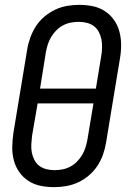

<svg xmlns="http://www.w3.org/2000/svg" viewBox="-20 -763 540 791"><path d="M203 8Q174 8 147 2.5Q120 -3 97.5 -17.5Q75 -32 59.5 -54Q44 -76 37 -102.5Q30 -129 30.5 -157.5Q31 -186 35 -214L92 -559Q96 -584 105 -608.5Q114 -633 128 -655Q142 -677 163 -694.5Q184 -712 207 -723Q230 -734 255.5 -738.5Q281 -743 306 -743Q335 -743 362 -737.5Q389 -732 411.5 -717.5Q434 -703 449.5 -681Q465 -659 472 -632.5Q479 -606 479 -577.5Q479 -549 474 -521L417 -176Q413 -151 404.5 -126.5Q396 -102 381.5 -80Q367 -58 346.5 -40.5Q326 -23 302.5 -12Q279 -1 253.5 3.5Q228 8 203 8ZM145 -398H375L397 -532Q400 -549 400.5 -566.5Q401 -584 398 -600Q395 -616 387.5 -630.5Q380 -645 368 -654.5Q356 -664 339.5 -668.5Q323 -673 305 -673Q289 -673 272.5 -670Q256 -667 240.5 -659Q225 -651 212.5 -638.5Q200 -626 191 -611Q182 -596 177 -580Q172 -564 169 -548ZM204 -62Q220 -62 236.5 -65Q253 -68 268.5 -76Q284 -84 296.5 -96.5Q309 -109 318 -124Q327 -139 332 -155Q337 -171 340 -187L365 -337H135L112 -203Q110 -186 109 -168.5Q108 -151 111 -135Q114 -119 121.5 -104.5Q129 -90 141 -80.5Q153 -71 169.5 -66.5Q186 -62 204 -62Z"/></svg>

Font: Iosevka Term Curly Oblique
Style: Regular
Weight: 400
Italic angle: -9°
Designer: Belleve Invis
Foundry: Belleve Invis
Version: Version 32.3.0